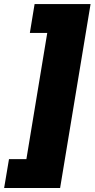

<svg xmlns="http://www.w3.org/2000/svg" viewBox="-59 -792 467 948"><path d="M-38.6 136.2 -14.6 -6.3H71.3L174.3 -629.4H88.4L111.8 -772H388.2L237.8 136.2Z"/></svg>

Font: Inter Tight Black
Style: Italic
Weight: 900
Italic angle: -9.39999°
Designer: Rasmus Andersson
Foundry: rsms
Version: Version 3.004; ttfautohint (v1.8.4.7-5d5b)